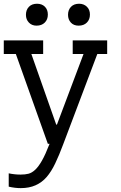

<svg xmlns="http://www.w3.org/2000/svg" viewBox="-71 -749 630 1000"><path d="M435.9 -467.9 257.7 3.8Q237.2 59 216.7 101.9Q196.2 144.9 171.8 173.1Q147.4 201.3 114.1 216Q80.8 230.8 37.2 230.8Q6.4 230.8 -25.6 223.1V153.8Q5.1 160.3 35.9 160.3Q60.3 160.3 77.6 155.8Q94.9 151.3 112.2 135.3Q129.5 119.2 147.4 87.8Q165.4 56.4 187.2 0H178.2L11.5 -467.9H-51.3V-538.5H153.8V-467.9H92.3L221.8 -100H225.6L364.1 -467.9H307.7V-538.5H487.2V-467.9ZM64.1 -671.8Q64.1 -697.4 79.5 -713.5Q94.9 -729.5 121.8 -729.5Q147.4 -729.5 162.8 -714.1Q178.2 -698.7 178.2 -673.1Q178.2 -647.4 162.2 -631.4Q146.2 -615.4 119.2 -615.4Q94.9 -615.4 79.5 -631.4Q64.1 -647.4 64.1 -671.8ZM283.3 -671.8Q283.3 -697.4 298.7 -713.5Q314.1 -729.5 341 -729.5Q365.4 -729.5 381.4 -714.1Q397.4 -698.7 397.4 -673.1Q397.4 -647.4 381.4 -631.4Q365.4 -615.4 338.5 -615.4Q312.8 -615.4 298.1 -631.4Q283.3 -647.4 283.3 -671.8Z"/></svg>

Font: Slabo 13px
Style: Regular
Weight: 400
Designer: John Hudson
Foundry: Tiro Typeworks Ltd.
Version: Version 1.02 Build 005a